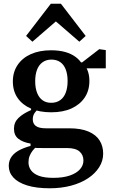

<svg xmlns="http://www.w3.org/2000/svg" viewBox="-20 -778 613 1031"><path d="M247 233Q174 233 125 217.5Q76 202 51.5 175Q27 148 27 113Q27 84 43 62Q59 40 91.5 24.5Q124 9 174 -2L182 5Q167 16 156 30Q145 44 139 59.5Q133 75 133 94Q133 118 147 137Q161 156 190 166.5Q219 177 266 177Q319 177 355 164.5Q391 152 409.5 131Q428 110 428 84Q428 54 407 35.5Q386 17 340 17H211Q192 17 175.5 16.5Q159 16 144 14V-7Q103 -14 79 -32.5Q55 -51 55 -87Q55 -121 79 -144.5Q103 -168 147 -187V-213L197 -205Q176 -186 166 -171.5Q156 -157 156 -137Q156 -114 172.5 -101.5Q189 -89 227 -89H352Q415 -89 455.5 -71.5Q496 -54 515 -23.5Q534 7 534 47Q534 86 512.5 120Q491 154 452.5 179.5Q414 205 361.5 219Q309 233 247 233ZM255 -175Q192 -175 146 -195Q100 -215 74.5 -252Q49 -289 49 -341Q49 -391 74.5 -429Q100 -467 146 -487.5Q192 -508 254 -508Q298 -508 331 -498.5Q364 -489 387 -471.5Q410 -454 422 -432L433 -431Q446 -414 453 -392Q460 -370 460 -343Q460 -292 435 -254.5Q410 -217 364.5 -196Q319 -175 255 -175ZM255 -226Q283 -226 303 -240Q323 -254 333 -280.5Q343 -307 343 -343Q343 -379 333 -405Q323 -431 303.5 -444.5Q284 -458 256 -458Q229 -458 209 -444Q189 -430 179 -404Q169 -378 169 -342Q169 -306 179 -280Q189 -254 208 -240Q227 -226 255 -226ZM395 -411V-443H421L513 -514L548 -509V-411ZM406 -554 236 -701H324L154 -554L120 -585L253 -758H307L440 -585Z"/></svg>

Font: Source Serif 4 SemiBold
Style: Regular
Weight: 600
Designer: Frank Grießhammer
Foundry: Adobe Systems Incorporated
Version: Version 4.004;hotconv 1.0.116;makeotfexe 2.5.65601